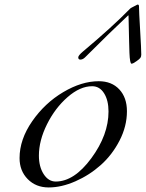

<svg xmlns="http://www.w3.org/2000/svg" viewBox="-20 -808 641 844"><path d="M585 -788Q591 -788 591 -780Q591 -758 596 -675Q601 -592 601 -568Q601 -559 597 -553.5Q593 -548 580 -539Q565 -528 558 -528Q551 -528 549 -576Q548 -598 547.5 -628.5Q547 -659 546 -693.5Q545 -728 545 -740H543Q467 -669 354 -556Q344 -546 333 -546Q324 -546 324 -556Q324 -564 344 -581Q473 -689 553 -771Q555 -773 571 -781Q573 -782 576 -783.5Q579 -785 581.5 -786.5Q584 -788 585 -788ZM414 -451Q471 -451 504.5 -415Q538 -379 538 -319Q538 -253 505.5 -190Q473 -127 423 -82.5Q373 -38 311.5 -11Q250 16 194 16Q138 16 102 -20.5Q66 -57 66 -113Q66 -195 121.5 -275Q177 -355 258 -403Q339 -451 414 -451ZM385 -429Q332 -429 277 -381Q222 -333 186.5 -261.5Q151 -190 151 -124Q151 -75 172 -42.5Q193 -10 225 -10Q306 -10 381.5 -112.5Q457 -215 457 -318Q457 -367 437.5 -398Q418 -429 385 -429Z"/></svg>

Font: Miama Nueva
Style: Medium
Weight: 400
Italic angle: -28°
Version: Version 1.0